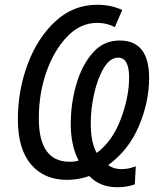

<svg xmlns="http://www.w3.org/2000/svg" viewBox="-20 -745 674 806"><path d="M473 41Q514 41 546 29L550 -47Q520 -35 489 -35Q457 -35 434 -52Q519 -113 562.5 -214.5Q606 -316 606 -418Q606 -575 482 -575Q414 -575 368.5 -522.5Q323 -470 300 -389.5Q277 -309 277 -225Q277 -134 310 -71Q296 -66 272 -66Q143 -66 143 -248Q143 -354 175.5 -445Q208 -536 263 -592.5Q318 -649 388 -649Q429 -649 462 -631L493 -703Q446 -725 388 -725Q288 -725 213 -656Q138 -587 96.5 -476.5Q55 -366 55 -243Q55 -120 110 -55Q165 10 261 10Q310 10 355 -6Q399 41 473 41ZM386 -103Q361 -147 361 -226Q361 -289 375.5 -353Q390 -417 416 -460Q442 -503 476 -503Q522 -503 522 -420Q522 -338 487 -245Q452 -152 386 -103Z"/></svg>

Font: Noto Sans UI SemiCondensed
Style: Italic
Weight: 400
Width: 4
Italic angle: -12°
Designer: Monotype Design Team
Foundry: Monotype Imaging Inc.
Version: Version 1.901